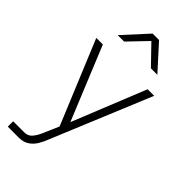

<svg xmlns="http://www.w3.org/2000/svg" viewBox="-279 -770 1034 1034"><g transform="rotate(45 238.5 -253.0)"><path d="M19 200V159H103Q132 159 148.5 139Q165 119 177 91L233 -38L409 -475H459L224 92Q214 119 199 144Q184 169 160.5 184.5Q137 200 102 200ZM223 20 18 -475H68L250 -31ZM89 -567 216 -706H265L391 -567H342L226 -687H253L138 -567Z"/></g></svg>

Font: SUSE ExtraLight
Style: Regular
Weight: 250
Designer: Rene Bieder
Foundry: SUSE
Version: Version 1.000